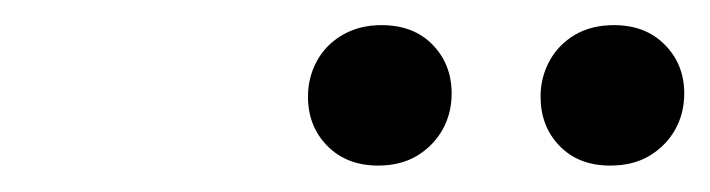

<svg xmlns="http://www.w3.org/2000/svg" viewBox="-20 -672 551 149"><path d="M273.5 -543.5Q249 -543.5 234 -558.8Q219 -574 219 -597Q219 -612 226 -624.8Q233 -637.5 246 -645Q259 -652.5 276 -652.5Q301 -652.5 315.8 -637.2Q330.5 -622 330.5 -599.5Q330.5 -584 323.5 -571.5Q316.5 -559 303.8 -551.2Q291 -543.5 273.5 -543.5ZM453.5 -543.5Q429 -543.5 414.2 -558.8Q399.5 -574 399.5 -597Q399.5 -612 406.5 -624.8Q413.5 -637.5 426.2 -645Q439 -652.5 456.5 -652.5Q481 -652.5 496 -637.2Q511 -622 511 -599.5Q511 -584 504 -571.5Q497 -559 484.2 -551.2Q471.5 -543.5 453.5 -543.5Z"/></svg>

Font: Newsreader 16pt 16pt
Style: Italic
Weight: 400
Italic angle: -17°
Version: Version 1.003